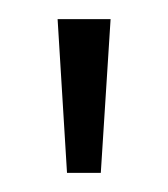

<svg xmlns="http://www.w3.org/2000/svg" viewBox="-20 -705 175 200"><path d="M95.2 -685.1 85 -524.9H49.8L40 -685.1Z"/></svg>

Font: Rochester
Style: Regular
Weight: 400
Designer: Gillian Fisher
Foundry: Font Diner, Inc DBA Sideshow
Version: Version 1.005